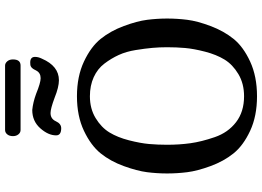

<svg xmlns="http://www.w3.org/2000/svg" viewBox="-158 -874 1032 756"><g transform="rotate(-90 358.0 -496.0)"><path d="M224 -931Q214 -931 207 -939.5Q200 -948 200 -961Q200 -975 207 -983.5Q214 -992 224 -992H478Q487 -992 494.5 -983.5Q502 -975 502 -961Q502 -931 478 -931ZM291 -813Q268 -813 258.5 -792Q249 -771 231 -771Q203 -771 203 -791Q203 -822 231 -853.5Q259 -885 303 -885Q333 -882 366 -870Q410 -852 428 -852Q449 -852 458 -869Q459 -870 460.5 -873.5Q462 -877 463 -878.5Q464 -880 466 -883Q468 -886 470 -887.5Q472 -889 474.5 -890.5Q477 -892 481 -892.5Q485 -893 490 -893Q512 -893 512 -874Q512 -861 505 -847Q476 -780 420 -780Q393 -780 351 -797Q308 -813 291 -813ZM663 -354Q663 -314 658 -274.5Q653 -235 633.5 -183Q614 -131 583 -92.5Q552 -54 493.5 -27Q435 0 357 0Q279 0 221 -27Q163 -54 132 -92.5Q101 -131 82 -183Q63 -235 58 -274.5Q53 -314 53 -354Q53 -394 58 -433Q63 -472 82 -524.5Q101 -577 132 -615.5Q163 -654 221 -681.5Q279 -709 357 -709Q435 -709 493.5 -681.5Q552 -654 583 -615.5Q614 -577 633.5 -524.5Q653 -472 658 -432.5Q663 -393 663 -354ZM550 -354Q550 -384 547.5 -412Q545 -440 539 -477.5Q533 -515 519.5 -544.5Q506 -574 485.5 -601Q465 -628 432 -643Q399 -658 357 -658Q308 -658 271 -635.5Q234 -613 214.5 -581Q195 -549 183.5 -504Q172 -459 169 -425Q166 -391 166 -354Q166 -306 172 -262.5Q178 -219 196 -166.5Q214 -114 255 -82.5Q296 -51 357 -51Q407 -51 444.5 -73.5Q482 -96 501.5 -128Q521 -160 532.5 -204.5Q544 -249 547 -283Q550 -317 550 -354Z"/></g></svg>

Font: Marmelad
Style: Regular
Weight: 400
Designer: Manvel Shmavonyan
Foundry: Cyreal
Version: Version 1.001;PS 001.001;hotconv 1.0.88;makeotf.lib2.5.64775